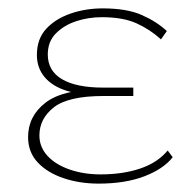

<svg xmlns="http://www.w3.org/2000/svg" viewBox="-20 -433 452 458"><path d="M215 5Q170 5 131.5 -8Q93 -21 70 -45.5Q47 -70 47 -106Q47 -156 88.5 -188Q130 -220 221 -220V-206Q173 -206 139 -216.5Q105 -227 86.5 -249Q68 -271 68 -302Q68 -340 90 -364Q112 -388 148 -400.5Q184 -413 225 -413Q282 -413 317.5 -397.5Q353 -382 378 -359L364 -339Q339 -362 306.5 -377Q274 -392 223 -392Q191 -392 162 -382.5Q133 -373 113.5 -353.5Q94 -334 94 -303Q94 -264 128 -244Q162 -224 227 -224H298V-204H227Q143 -204 108.5 -177Q74 -150 74 -110Q74 -82 93.5 -61Q113 -40 146.5 -28.5Q180 -17 220 -17Q273 -17 314.5 -31Q356 -45 380 -74L392 -58Q370 -30 324.5 -12.5Q279 5 215 5Z"/></svg>

Font: Ysabeau Office Thin
Style: Regular
Weight: 250
Designer: Christian Thalmann (Catharsis Fonts)
Version: Version 2.001;gftools[0.9.30]; featfreeze: tnum,lnum,ss02